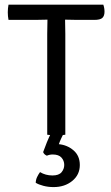

<svg xmlns="http://www.w3.org/2000/svg" viewBox="-20 -562 465 801"><path d="M177 -420.5Q177 -436.5 177.5 -450Q178 -463.5 178 -480Q168.5 -480 152.5 -479.5Q136.5 -479 127.5 -479H15.5Q12.5 -494.5 12.5 -510.5Q12.5 -527 15.5 -542.5H411Q416 -528.5 416 -513Q416 -496 407.2 -487.5Q398.5 -479 373 -479H302Q293.5 -479 276.8 -479.5Q260 -480 251.5 -480Q251.5 -463.5 252 -450Q252.5 -436.5 252.5 -420.5V0Q237 3 215 3Q206 3 195.5 2.2Q185 1.5 177 0ZM160 72.5Q166 55 175.5 31.8Q185 8.5 193 -6.5H246.5Q242 1 235.2 15.8Q228.5 30.5 225.5 39.5Q261 43 287 65.5Q313 88 313 126.5Q313 167 281.5 192.8Q250 218.5 203.5 218.5Q181 218.5 161 213.2Q141 208 129 200.5Q129.5 187.5 134.8 176.5Q140 165.5 147 156Q170 170 199 170Q225.5 170 236.8 156.5Q248 143 248 126Q248 108.5 236.5 95.5Q225 82.5 200 82.5Q187 82.5 175.5 87.5Q163.5 82.5 160 72.5Z"/></svg>

Font: Signika SC Light
Style: Regular
Weight: 300
Designer: Anna Giedryś
Foundry: Anna Giedryś
Version: Version 2.000; ttfautohint (v1.8.3) -l 8 -r 50 -G 200 -x 9 -